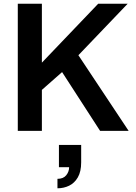

<svg xmlns="http://www.w3.org/2000/svg" viewBox="-20 -706 735 1036"><path d="M76 0V-686H206V-368L510 -686H669L403 -408L674 0H520L315 -317L206 -221V0ZM290 310V259Q322 259 337.5 239.5Q353 220 353 196H298V76H418V170Q418 220 400 251Q382 282 353 296Q324 310 290 310Z"/></svg>

Font: Archivo SemiBold
Style: Regular
Weight: 600
Designer: Hector Gatti
Foundry: Omnibus-Type
Version: Version 2.001